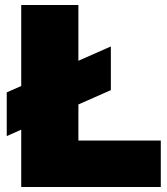

<svg xmlns="http://www.w3.org/2000/svg" viewBox="-20 -749 669 769"><path d="M65 0V-729H294V-141L249 -186H624V0ZM7 -204V-379L424 -563V-388Z"/></svg>

Font: Mona Sans Expanded Black
Style: Regular
Weight: 900
Width: 7
Designer: Deni Anggara
Foundry: GitHub
Version: Version 2.000